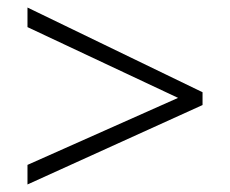

<svg xmlns="http://www.w3.org/2000/svg" viewBox="-20 -617 611 510"><path d="M53 -179 453 -357 53 -545V-597L518 -372V-338L53 -127Z"/></svg>

Font: Noto Sans Lao UI Light
Style: Regular
Weight: 300
Designer: Monotype Design Team
Foundry: Monotype Imaging Inc.
Version: Version 2.000; ttfautohint (v1.8.4.7-5d5b)